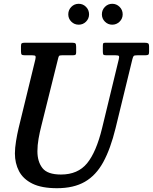

<svg xmlns="http://www.w3.org/2000/svg" viewBox="-20 -975 805 1011"><path d="M285.5 -665 197.5 -311.5Q189 -278.5 183 -244.2Q177 -210 177 -178.5Q177 -124 203.5 -90Q230 -56 301 -56Q390 -56 438.5 -115.2Q487 -174.5 517.5 -300L605.5 -663Q608.5 -675.5 606.2 -679.8Q604 -684 587 -684H538.5Q526.5 -684 524 -688Q521.5 -692 521.5 -704V-732.5Q521.5 -741.5 523.2 -745.8Q525 -750 533.5 -750H741Q754.5 -750 759.8 -746.8Q765 -743.5 765 -729V-701.5Q765 -690 760.8 -687Q756.5 -684 746 -684H705.5Q688 -684 684.2 -680.5Q680.5 -677 677 -663L588.5 -300Q562 -191.5 523.8 -121.5Q485.5 -51.5 426.8 -17.8Q368 16 280 16Q199 16 150.2 -8.2Q101.5 -32.5 80 -74Q58.5 -115.5 58.5 -167Q58.5 -195.5 64.5 -232.2Q70.5 -269 78 -300.5L166 -661.5Q169 -674.5 167 -679.2Q165 -684 148.5 -684H110Q97 -684 93.8 -688Q90.5 -692 90.5 -704.5V-732.5Q90.5 -744 94.5 -747Q98.5 -750 110 -750H360.5Q373.5 -750 377.2 -746Q381 -742 381 -728V-700Q381 -690 377.8 -687Q374.5 -684 364 -684H308Q293.5 -684 290.8 -680.2Q288 -676.5 285.5 -665ZM571 -845Q548.5 -845 532.5 -861Q516.5 -877 516.5 -899.5Q516.5 -922.5 532.5 -938.8Q548.5 -955 571 -955Q593.5 -955 609.8 -938.8Q626 -922.5 626 -899.5Q626 -877 609.8 -861Q593.5 -845 571 -845ZM394.5 -845Q371.5 -845 355.5 -861Q339.5 -877 339.5 -899.5Q339.5 -922.5 355.5 -938.8Q371.5 -955 394.5 -955Q417 -955 433 -938.8Q449 -922.5 449 -899.5Q449 -877 433 -861Q417 -845 394.5 -845Z"/></svg>

Font: Besley* Narrow Medium
Style: Italic
Weight: 500
Width: 4
Italic angle: -13°
Designer: Owen Earl
Foundry: indestructible type*
Version: Version 3.000; ttfautohint (v1.8.3)